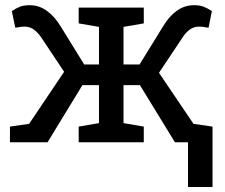

<svg xmlns="http://www.w3.org/2000/svg" viewBox="-20 -558 884 753"><path d="M19 0V-61.5L94.2 -72.3L231.4 -276.4L143.1 -409.2Q128.9 -430.2 113 -441.9Q97.2 -453.6 77.1 -453.6Q66.9 -453.6 64 -453.1Q61 -452.6 40 -449.2L26.4 -514.6Q44.4 -526.4 59.1 -532Q73.7 -537.6 96.7 -537.6Q133.3 -537.6 163.8 -515.6Q194.3 -493.7 218.8 -453.1L310.1 -305.2H368.2V-452.6L288.6 -466.3V-528.3H543.9V-466.3L464.4 -452.6V-305.2H527.3L618.7 -453.1Q642.6 -493.7 673.1 -515.6Q703.6 -537.6 741.2 -537.6Q763.7 -537.6 778.6 -531.7Q793.5 -525.9 811 -514.6L797.9 -449.2Q776.9 -452.6 773.7 -453.1Q770.5 -453.6 760.7 -453.6Q740.2 -453.6 724.1 -441.9Q708 -430.2 694.8 -409.2L603.5 -272.5L738.8 -72.3L813.5 -61.5V0H666L528.8 -224.1H464.4V-75.2L543.9 -61.5V0H288.6V-61.5L368.2 -75.2V-224.1H303.2L166.5 0ZM717.3 175.3V-52.7H813.5V175.3Z"/></svg>

Font: Roboto Slab
Style: Regular
Weight: 400
Designer: Google
Version: Version 2.000; ttfautohint (v1.8.1.43-b0c9)